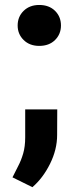

<svg xmlns="http://www.w3.org/2000/svg" viewBox="-20 -570 320 781"><path d="M139.6 -383.3Q100.6 -383.3 76.2 -407.2Q51.8 -431.2 51.8 -466.3Q51.8 -502 76.2 -525.9Q100.6 -549.8 139.6 -549.8Q179.7 -549.8 203.9 -525.9Q228 -502 228 -466.3Q228 -431.2 203.9 -407.2Q179.7 -383.3 139.6 -383.3ZM212.4 -21Q212.4 38.1 183.6 96.2Q154.8 154.3 111.8 191.4L30.8 151.4Q41.5 128.9 53.7 106Q65.9 83 74.2 54.7Q82.5 26.4 82.5 -11.7V-125H212.9Z"/></svg>

Font: Heebo ExtraBold
Style: Regular
Weight: 800
Designer: Oded Ezer
Foundry: Ezer Type House
Version: Version 3.100